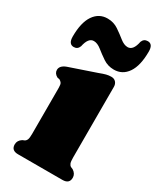

<svg xmlns="http://www.w3.org/2000/svg" viewBox="-178 -747 673 808"><g transform="rotate(30 159.0 -343.0)"><path d="M263 -447.5V-104.5Q263 -85 266 -77Q269 -69 275.5 -65L286 -60.5Q304.5 -48.5 304.5 -29.5Q304.5 0 271 0H55.5Q22.5 0 22.5 -29.5Q22.5 -48.5 41 -60.5L51.5 -65Q58 -69 61 -77Q64 -85 64 -104.5V-328.5Q64 -344.5 60 -350.5Q56 -356.5 48.5 -360.5L38 -362.5Q19.5 -372.5 19.5 -389.5Q19.5 -410.5 48.5 -421.5L177.5 -465.5Q197 -473 208.8 -476Q220.5 -479 233 -479Q247 -479 255 -470Q263 -461 263 -447.5ZM226 -510Q196.5 -510 173.2 -525.8Q150 -541.5 130.8 -557Q111.5 -572.5 94 -572.5Q67.5 -572.5 58 -526.5Q51 -508 32.5 -508Q7 -508 7 -544.5Q7 -612.5 31.2 -648Q55.5 -683.5 97 -683.5Q126.5 -683.5 149.8 -667.8Q173 -652 192.2 -636.5Q211.5 -621 229 -621Q256 -621 265 -667.5Q272 -685.5 291 -685.5Q316 -685.5 316 -649.5Q316 -581 291.8 -545.5Q267.5 -510 226 -510Z"/></g></svg>

Font: Fraunces 72pt S050 Black
Style: Regular
Weight: 900
Version: Version 1.000; ttfautohint (v1.8.3)